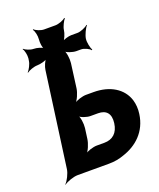

<svg xmlns="http://www.w3.org/2000/svg" viewBox="-152 -903 844 1021"><g transform="rotate(-20 269.5 -392.0)"><path d="M407 -667C410 -687 426 -721 437 -732L435 -735C424 -724 393 -711 376 -711H340C325 -711 295 -703 284 -693L287 -690C298 -700 311 -732 313 -750C315 -768 330 -797 339 -807L336 -810C327 -800 297 -789 279 -789H215C197 -789 170 -800 161 -810L158 -807C167 -797 173 -768 171 -750V-749C169 -731 172 -700 181 -691L183 -693C175 -703 145 -711 127 -711C109 -711 83 -722 74 -731L72 -729C80 -719 86 -691 84 -673L82 -660C80 -642 65 -614 55 -604L56 -602C67 -611 97 -622 115 -622C133 -622 166 -630 176 -640L174 -642C163 -633 150 -602 148 -584L75 -50C72 -26 53 11 39 24L40 26C55 14 94 0 118 0H295C326 0 354 -5 381 -15C458 -40 524 -97 537 -194C541 -222 539 -248 532 -272C510 -344 440 -386 348 -386H305C285 -386 248 -375 234 -362L235 -360C250 -372 267 -412 270 -436L288 -572C291 -596 286 -636 275 -648L272 -646C282 -633 317 -622 337 -622H364C381 -622 409 -609 416 -598L419 -601C412 -612 404 -646 407 -667ZM395 -193C388 -140 357 -113 310 -113H267C247 -113 210 -102 196 -89L198 -87C213 -99 229 -139 232 -163L240 -222C243 -246 238 -286 227 -298L225 -296C235 -283 269 -272 289 -272H332C378 -272 402 -246 395 -193Z"/></g></svg>

Font: Asimov
Style: EdgeNarIt
Weight: 500
Designer: Google
Version: Version 2.000980: 2014